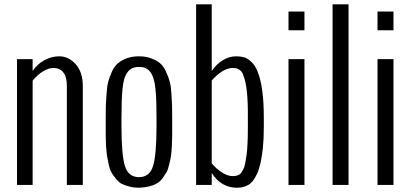

<svg xmlns="http://www.w3.org/2000/svg" viewBox="-20 -860 1910 893"><path d="M131.8 0H59.1V-585H131.8V-529.8Q154.3 -563 187.3 -580.6Q220.2 -598.1 255.9 -598.1Q298.8 -598.1 332 -561.5Q365.2 -524.4 365.2 -459V0H291V-460.9Q291 -502.4 274.4 -523.2Q257.8 -543.9 229 -543.9Q206.1 -543.9 179.9 -528.1Q153.8 -512.2 131.8 -484.9Z M471.7 -228V-276.9V-308.1Q471.7 -354 472.2 -367.7Q472.2 -368.7 475.6 -423.8Q477.5 -458 483.4 -480Q488.3 -498 500 -525.9Q511.7 -551.8 528.3 -565.4Q567.9 -598.1 626 -598.1Q658.2 -598.1 683.6 -588.4Q709.5 -579.1 725.3 -565.2Q741.2 -551.3 752.4 -525.9Q764.6 -499.5 769.5 -480Q775.4 -458 777.3 -423.8L780.3 -367.7Q780.8 -354 780.8 -308.1V-276.9V-228Q780.8 -210.9 779.3 -181.2Q777.8 -154.8 775.4 -135.7Q773.4 -121.6 767.1 -95.7Q762.2 -72.8 754.4 -58.6Q746.1 -44.9 735.4 -29.8Q719.2 -8.8 692.6 1.2Q666 11.2 626.5 13.2Q583.5 13.2 544.4 -5.9Q522.9 -17.6 498 -58.6Q490.2 -72.8 485.4 -95.7Q479 -126 477.5 -135.7Q475.6 -151.9 473.1 -181.2Q471.7 -210.9 471.7 -228ZM544.9 -308.1V-276.9Q544.9 -139.6 561 -87.9Q577.1 -36.1 626.5 -36.1Q675.8 -36.1 691.9 -87.9Q708 -139.6 708 -276.9V-308.1Q708 -343.3 707 -385.3Q704.6 -461.4 694.3 -493.7Q685.5 -522.5 669.4 -535.6Q653.3 -548.8 626.5 -548.8Q599.6 -548.8 583.7 -535.6Q567.9 -522.5 558.1 -493.7Q552.7 -474.6 549.8 -446.3Q544.9 -397.5 544.9 -308.1Z M1132.8 -266.1V-312Q1134.3 -458 1111.3 -510.7Q1106.4 -526.4 1096.7 -532.7Q1088.4 -539.6 1081.5 -541.7Q1074.7 -543.9 1063 -543.9Q1017.1 -543.9 964.8 -485.8V-100.1Q987.3 -73.7 1013.4 -57.4Q1039.6 -41 1061 -41Q1069.8 -41 1075 -41.7Q1080.1 -42.5 1087.6 -45.2Q1095.2 -47.9 1100.1 -54.2Q1105 -60.5 1110.8 -71Q1116.7 -81.5 1120.1 -98.4Q1123.5 -115.2 1126.7 -138.2Q1129.9 -161.1 1131.3 -193.4Q1132.8 -225.6 1132.8 -266.1ZM964.8 0H892.1V-839.8H964.8V-529.8Q987.8 -563 1017.3 -580.6Q1046.9 -598.1 1078.1 -598.1Q1098.6 -598.1 1114.3 -593.8Q1129.4 -590.3 1148.4 -572.8Q1167.5 -555.2 1178.2 -526.9Q1207 -455.6 1207 -313V-267.1Q1207 -213.9 1202.6 -171.4Q1194.3 -91.3 1174.8 -50.3Q1157.7 -12.7 1134.8 0.2Q1111.8 13.2 1083 13.2Q1008.8 13.2 964.8 -55.2Z M1396 -719.2H1321.8V-806.2H1396ZM1396 0H1321.8V-585H1396Z M1601.1 0H1526.9V-839.8H1601.1Z M1810.1 -719.2H1735.8V-806.2H1810.1ZM1810.1 0H1735.8V-585H1810.1Z"/></svg>

Font: VL Oswald
Style: Light
Weight: 300
Designer: vernon adams
Foundry: vernon adams
Version: Version ; ttfautohint (v0.92.18-e454-dirty) -l 8 -r 50 -G 20